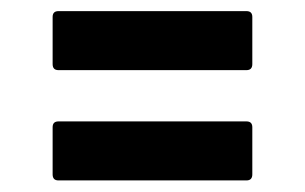

<svg xmlns="http://www.w3.org/2000/svg" viewBox="-20 -425 540 340"><path d="M83.5 -300.8Q73.2 -300.8 73.2 -311.5V-395Q73.2 -405.3 83.5 -405.3H416.5Q426.8 -405.3 426.8 -395V-311.5Q426.8 -300.8 416.5 -300.8ZM83.5 -105.5Q73.2 -105.5 73.2 -116.2V-199.7Q73.2 -210 83.5 -210H416.5Q426.8 -210 426.8 -199.7V-116.2Q426.8 -105.5 416.5 -105.5Z"/></svg>

Font: Fascinate Cyrillic
Style: Regular
Weight: 900
Designer: Denis Ignatov
Foundry: Astigmatic (AOETI)
Version: Version 1.00 November 30, 2018, initial release